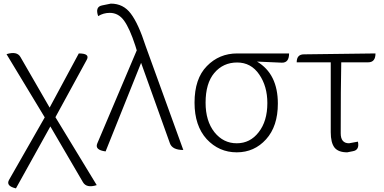

<svg xmlns="http://www.w3.org/2000/svg" viewBox="-20 -828 2122 1060"><path d="M68 212Q11 199 30 165L227 -180L16 -529Q74 -547 93 -513L254 -234L415 -533Q478 -533 459 -498L286 -181L514 194Q458 212 438 178L258 -130Z M563 8Q502 0 517 -36L735 -550L727 -576Q696 -671 665 -714Q634 -757 586 -757Q551 -757 522 -739Q504 -790 543 -798L592 -808Q661 -808 702 -753Q744 -698 784 -574L992 0Q931 0 918 -37L759 -481Z M1287 13Q1189 13 1121 -60Q1054 -134 1054 -261Q1054 -394 1122 -463Q1190 -533 1290 -533H1576Q1576 -481 1536 -482L1399 -488Q1514 -420 1514 -256Q1514 -131 1449 -59Q1384 13 1287 13ZM1408 -98Q1456 -159 1456 -259Q1456 -352 1411 -417Q1366 -483 1289 -483Q1212 -483 1163 -425Q1115 -368 1115 -261Q1115 -160 1164 -98Q1213 -37 1287 -37Q1361 -37 1408 -98Z M1897 13Q1848 13 1827 -13Q1806 -40 1806 -98V-484H1618Q1618 -528 1658 -528L2053 -533Q2053 -484 2013 -484H1864Q1861 -350 1861 -92Q1861 -37 1907 -37L1956 -46Q1966 1 1927 7Z"/></svg>

Font: Swei Half Moon CJK SC
Style: Light
Weight: 300
Version: Version 2.071